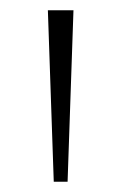

<svg xmlns="http://www.w3.org/2000/svg" viewBox="-20 -828 237 375"><path d="M85 -473 73.5 -808H123.5L112 -473Z"/></svg>

Font: Encode Sans SC ExtraLight
Style: Regular
Weight: 250
Designer: Multiple Designers
Foundry: Impallari Type
Version: Version 3.002